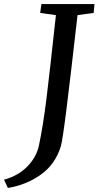

<svg xmlns="http://www.w3.org/2000/svg" viewBox="-102 -763 488 951"><path d="M199 -37Q171 52 99.5 102.5Q28 153 -63 168L-82 127Q-12 108 33.5 61.5Q79 15 91 -43Q112 -143 128.5 -277.5Q145 -412 167 -616L175 -688L97 -699L103 -743H366L362 -699L282 -688Q248 -389 228 -228.5Q208 -68 199 -37Z"/></svg>

Font: Koeln Type Serif
Style: Italic
Weight: 400
Italic angle: -8°
Designer: Eben Sorkin
Foundry: Eben Sorkin
Version: Version 2.002